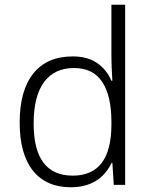

<svg xmlns="http://www.w3.org/2000/svg" viewBox="-20 -780 640 810"><path d="M63 -263Q63 -398 120.5 -470Q178 -542 287 -542Q350 -542 390.5 -513.5Q431 -485 450 -439H454Q450 -503 450 -545V-760H508V0H460L454 -93H451Q401 10 278 10Q175 10 119 -60Q63 -130 63 -263ZM450 -255V-267Q450 -375 411.5 -434Q373 -493 292 -493Q210 -493 166 -434Q122 -375 122 -258Q122 -39 287 -39Q450 -39 450 -255Z"/></svg>

Font: Noto Sans Mono UI Light
Style: Regular
Weight: 300
Monospace: yes
Designer: Monotype Design team
Foundry: Monotype Imaging Inc.
Version: Version 1.000